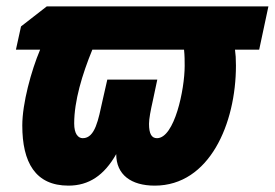

<svg xmlns="http://www.w3.org/2000/svg" viewBox="-20 -573 863 603"><path d="M195 10C259 10 307 -22 345 -89C345 -24 392 10 466 10C638 10 721 -185 721 -367C721 -389 720 -403 718 -417H794L823 -553H127L46 -490L30 -417H106C78 -351 50 -248 50 -179C50 -63 91 10 195 10ZM240 -139C225 -139 213 -153 213 -185C213 -256 238 -339 270 -417H558C560 -398 560 -382 560 -366C560 -292 528 -139 473 -139C456 -139 448 -153 448 -184C448 -200 453 -226 460 -257L474 -323H317L302 -257C289 -198 279 -139 240 -139Z"/></svg>

Font: Noto Sans UI Condensed Black
Style: Italic
Weight: 900
Width: 3
Italic angle: -192°
Designer: Monotype Design Team
Foundry: Monotype Imaging Inc.
Version: Version 1.901